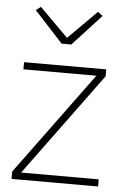

<svg xmlns="http://www.w3.org/2000/svg" viewBox="-54 -792 535 831"><g transform="rotate(5 214.0 -376.5)"><path d="M235 -602 359 -737 338 -753 214 -629 90 -753 69 -737 193 -602ZM404 0V-31H67L395 -478V-508H38V-477H355L28 -32V0Z"/></g></svg>

Font: IBM Plex Devanagari ExtraLight
Style: Regular
Weight: 200
Designer: Mike Abbink, Paul van der Laan, Pieter van Rosmalen, Erin McLaughlin
Foundry: Bold Monday
Version: Version 1.0